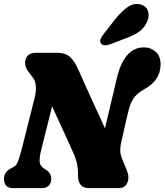

<svg xmlns="http://www.w3.org/2000/svg" viewBox="-20 -973 851 993"><path d="M191.5 -191.5Q185 -166 184.8 -141.2Q184.5 -116.5 207 -102L218 -95Q229.5 -88 237.2 -76.5Q245 -65 245 -49Q245 -25 231.8 -12.5Q218.5 0 197.5 0H49.5Q22.5 0 11.5 -13.5Q0.5 -27 0.5 -47Q0.5 -83 34.5 -101L55 -112.5Q66.5 -119 75 -143.5Q83.5 -168 92.5 -202L158 -462.5Q167 -496.5 165.5 -526.2Q164 -556 147 -575.5L129.5 -599Q112 -619.5 110 -643Q108 -666.5 121.8 -683.2Q135.5 -700 164.5 -700H274Q318 -700 341 -679.5Q364 -659 380.5 -623Q413.5 -549.5 450.5 -467.2Q487.5 -385 523 -309.5L584.5 -569.5Q622.5 -728 725 -728Q760 -728 785.8 -705Q811.5 -682 810.5 -636Q809 -558 728 -512.5Q702 -497.5 685.8 -482Q669.5 -466.5 659.2 -444Q649 -421.5 641 -386.5L607.5 -240.5Q601.5 -215 601.8 -195Q602 -175 611.5 -151.5L637 -89Q650.5 -56.5 638.5 -28.2Q626.5 0 595.5 0H440Q382.5 0 383.5 -67.5Q385 -129.5 357 -187Q343 -217.5 314.8 -280.5Q286.5 -343.5 249.5 -423ZM575.5 -873.5Q608.5 -914.5 641 -937Q673.5 -959.5 709 -949.5Q739.5 -940 746.5 -912Q753.5 -884 738 -854.5Q723 -826 698.5 -808.2Q674 -790.5 629.5 -774.5L547 -743Q532.5 -737.5 519 -739.2Q505.5 -741 500.5 -750.5Q495.5 -762 501.5 -774.2Q507.5 -786.5 518.5 -800Z"/></svg>

Font: Fraunces 144pt S100 Black
Style: Italic
Weight: 900
Italic angle: -16°
Version: Version 1.000; ttfautohint (v1.8.3)